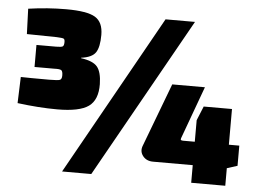

<svg xmlns="http://www.w3.org/2000/svg" viewBox="-50 -761 1117 825"><g transform="rotate(5 508.5 -348.0)"><path d="M285 -494V-492Q337 -485 355.5 -462.5Q374 -440 375 -388Q376 -320 337 -292Q298 -264 202 -264Q123 -264 30 -276L34 -389Q66 -388 156 -388Q194 -388 202.5 -391.5Q211 -395 211 -411Q211 -429 204.5 -433.5Q198 -438 174 -437H89V-532H174Q197 -532 202.5 -536Q208 -540 208 -555Q208 -567 202.5 -569.5Q197 -572 173 -573Q77 -575 44 -575L40 -684Q123 -696 203 -696Q294 -696 328.5 -675Q363 -654 363 -599Q363 -547 347.5 -523.5Q332 -500 285 -494ZM759 -690 372 0H246L632 -690ZM995 -177V-90L951 -76H950V0H803V-76H632Q603 -76 587.5 -96Q572 -116 582 -141L685 -414H826L743 -187Q741 -181 743.5 -179Q746 -177 754 -177H803V-270L828 -331H950V-177Z"/></g></svg>

Font: Exo 2.0 Black
Style: Regular
Weight: 900
Designer: Natanael Gama
Version: Version 1.001;PS 001.001;hotconv 1.0.70;makeotf.lib2.5.58329